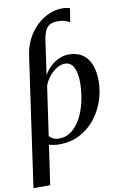

<svg xmlns="http://www.w3.org/2000/svg" viewBox="-115 -892 772 1209"><g transform="rotate(-10 271.0 -288.0)"><path d="M-2.5 253.5 115.5 -574.5Q123.5 -631.5 147.8 -678.2Q172 -725 207.8 -759Q243.5 -793 285.8 -811.5Q328 -830 371.5 -830Q387.5 -830 400 -828Q412.5 -826 421 -822L406.5 -735Q391.5 -745 371.8 -750Q352 -755 329.5 -755Q300 -755 280.8 -745Q261.5 -735 250 -711Q238.5 -687 232.5 -645L202.5 -432.5Q218.5 -462 243.2 -485.8Q268 -509.5 298.8 -523.2Q329.5 -537 363 -537Q414 -537 448.8 -513.5Q483.5 -490 501.2 -446.2Q519 -402.5 519 -341Q519 -277 498 -214.8Q477 -152.5 436.8 -101.5Q396.5 -50.5 338.2 -20Q280 10.5 205.5 10.5Q189.5 10.5 173 7.8Q156.5 5 141 1.5L104.5 253.5ZM212.5 -26Q251 -26 281.5 -45.8Q312 -65.5 334.8 -98.8Q357.5 -132 372.5 -174Q387.5 -216 395 -261.5Q402.5 -307 402.5 -349.5Q402.5 -413 384 -448.5Q365.5 -484 327.5 -484Q301 -484 274 -467Q247 -450 225.8 -423.2Q204.5 -396.5 194 -365.5L149 -53Q158.5 -41 174.2 -33.5Q190 -26 212.5 -26Z"/></g></svg>

Font: Merriweather 96pt Medium
Style: Italic
Weight: 500
Italic angle: -7.8°
Version: Version 2.101